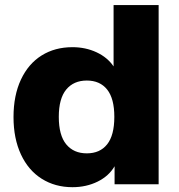

<svg xmlns="http://www.w3.org/2000/svg" viewBox="-20 -739 717 770"><path d="M34.2 -269.5Q34.2 -356.4 64 -419.9Q93.8 -483.4 147 -516.6Q200.2 -549.8 270.5 -549.8Q323.2 -549.8 367.2 -529.3Q411.1 -508.8 435.5 -472.7V-718.8H616.2V0H439.5V-72.3Q417 -33.2 371.6 -10.7Q326.2 11.7 270.5 11.7Q201.2 11.7 147.5 -22Q93.8 -55.7 64 -119.6Q34.2 -183.6 34.2 -269.5ZM328.1 -124Q380.9 -124 409.7 -160.2Q438.5 -196.3 438.5 -270.5Q438.5 -343.8 409.7 -379.9Q380.9 -416 328.1 -416Q275.4 -416 245.6 -379.9Q215.8 -343.8 215.8 -270.5Q215.8 -196.3 245.6 -160.2Q275.4 -124 328.1 -124Z"/></svg>

Font: Min Sans Black
Style: Regular
Weight: 900
Designer: Jinseong-Kim, NotoSansCJK, Nunito
Foundry: Jinseong-Kim
Version: Version 1.000